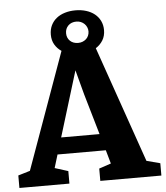

<svg xmlns="http://www.w3.org/2000/svg" viewBox="-61 -992 903 1046"><g transform="rotate(-5 390.5 -469.0)"><path d="M2.4 -68.4 67.4 -87.9 295.9 -724.1Q272.9 -739.3 259.3 -762.5Q245.6 -785.6 245.6 -816.9Q245.6 -845.7 256.6 -868.2Q267.6 -890.6 286.9 -906Q306.2 -921.4 332.8 -929.4Q359.4 -937.5 390.6 -937.5Q421.9 -937.5 448.7 -929.2Q475.6 -920.9 495.1 -905.3Q514.6 -889.6 525.6 -867.2Q536.6 -844.7 536.6 -816.9Q536.6 -784.7 522 -761Q507.3 -737.3 483.4 -722.2L704.6 -86.9L778.8 -67.4V0H444.8V-67.4L510.3 -89.4L489.3 -163.6H225.1L203.1 -91.3L275.9 -68.4V0H2.4ZM390.6 -759.3Q403.8 -759.3 414.8 -763.7Q425.8 -768.1 434.1 -775.6Q442.4 -783.2 447 -793.9Q451.7 -804.7 451.7 -817.4Q451.7 -829.1 447 -839.8Q442.4 -850.6 434.1 -858.6Q425.8 -866.7 414.8 -871.3Q403.8 -876 390.6 -876Q362.8 -876 345.9 -859.4Q329.1 -842.8 329.1 -817.4Q329.1 -792 345.9 -775.6Q362.8 -759.3 390.6 -759.3ZM462.9 -254.4 397.9 -478 362.3 -611.8 252.9 -254.4Z"/></g></svg>

Font: Merriweather
Style: Heavy
Weight: 900
Version: Version 1.003